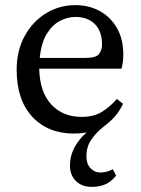

<svg xmlns="http://www.w3.org/2000/svg" viewBox="-20 -508 550 749"><path d="M274 -442Q244 -442 214 -426.5Q184 -411 162.5 -376Q141 -341 135 -282H313Q354 -282 366 -297Q378 -312 378 -334Q378 -386 350 -414Q322 -442 274 -442ZM337 221Q300 221 276.5 198.5Q253 176 253 138Q253 99 271.5 65.5Q290 32 318 9Q305 11 292.5 12Q280 13 268 13Q167 13 106 -52.5Q45 -118 45 -236Q45 -311 76.5 -368Q108 -425 160 -456.5Q212 -488 274 -488Q327 -488 369 -465Q411 -442 436 -399Q461 -356 461 -295Q461 -279 459 -264.5Q457 -250 454 -240H133Q135 -149 180 -100.5Q225 -52 298 -52Q345 -52 376.5 -71Q408 -90 436 -122L460 -103Q446 -74 428.5 -54Q411 -34 383 -13Q353 11 335 38.5Q317 66 317 102Q317 131 333 148Q349 165 371 165Q383 165 395 162Q407 159 420 152L433 177Q414 201 391 211Q368 221 337 221Z"/></svg>

Font: Source Serif 4
Style: Regular
Weight: 400
Designer: Frank Grießhammer
Foundry: Adobe
Version: Version 4.005;hotconv 1.1.0;makeotfexe 2.6.0